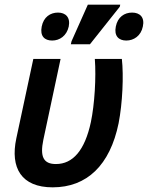

<svg xmlns="http://www.w3.org/2000/svg" viewBox="-20 -795 635 824"><path d="M284 -605H366L494 -766L496 -775H357L287 -618ZM204 -621C236 -621 266 -641 275 -681C283 -721 261 -741 229 -741C196 -741 167 -722 159 -681C151 -640 171 -621 204 -621ZM522 -621C554 -621 585 -641 593 -681C602 -721 580 -741 547 -741C514 -741 485 -722 477 -681C469 -641 489 -621 522 -621ZM206 9C353 9 452 -86 489 -266C506 -353 511 -471 503 -542H387C393 -463 386 -347 370 -271C344 -150 293 -91 220 -91C166 -91 151 -123 166 -195L240 -542H123L50 -201C23 -74 72 9 206 9Z"/></svg>

Font: Noto Sans SemiCondensed SemiBold
Style: Italic
Weight: 600
Width: 4
Italic angle: -12°
Designer: Monotype Design Team
Foundry: Monotype Imaging Inc.
Version: Version 2.013